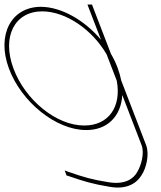

<svg xmlns="http://www.w3.org/2000/svg" viewBox="-93 -583 708 846"><path d="M-54 -282C-108.6 -430 -43.6 -552 86.1 -553C177.6 -553 280 -493.4 352 -407.9L296.1 -553L292.4 -563H312.4L316.1 -553L395.8 -345.9C407.9 -325.3 418.1 -303.9 426 -282C432.7 -263.7 437.7 -245.8 441.1 -228.5C477.7 -133.3 514.4 -38.2 551 57C566.5 99 550.6 159 531.3 188C513.4 218 473 255 389.5 240C311.7 227 276.7 216 206.8 192L200.1 190L192 168L208.2 174C277 198 310.7 208 386.1 220C459.6 232 496.9 203 512.2 174C528.8 146 544.3 93 531 57L445.8 -164.3C440.7 -73.1 382.1 -9.3 286.3 -10C154.3 -10 1 -133 -54 -282ZM-34 -282C18 -141 157.3 -29 278.9 -30C385.6 -30 443 -112.7 421.5 -227.3L376.6 -343.9C312.6 -453.1 197.9 -532.2 93.4 -533C-28.6 -533 -85.6 -422 -34 -282Z"/></svg>

Font: Nordica Plus
Style: NordicaClassicUltraLightOpObl
Weight: 300
Version: Version 1